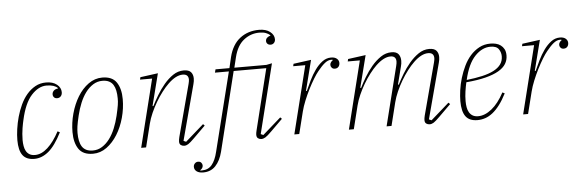

<svg xmlns="http://www.w3.org/2000/svg" viewBox="-56 -954 4107 1360"><g transform="rotate(-5 1997.0 -274.0)"><path d="M156 12Q99 12 73 -23Q47 -58 47 -130Q47 -166 53 -209Q59 -252 71 -295Q83 -338 102 -379Q121 -420 147.5 -451Q174 -482 208 -501Q242 -520 285 -520Q333 -520 361.5 -497Q390 -474 390 -442Q390 -424 380 -413Q370 -402 354 -402Q340 -402 332 -410.5Q324 -419 324 -432Q324 -446 334.5 -457Q345 -468 365 -470V-474Q354 -485 334.5 -491.5Q315 -498 286 -498Q229 -498 178.5 -442.5Q128 -387 102 -268Q100 -260 97 -245.5Q94 -231 91 -212Q88 -193 86 -171.5Q84 -150 84 -128Q84 -106 87.5 -85.5Q91 -65 99.5 -49.5Q108 -34 123.5 -24.5Q139 -15 163 -15Q209 -15 253 -55Q297 -95 336 -168L352 -160Q305 -67 257 -27.5Q209 12 156 12Z M574 -11Q610 -11 640 -30Q670 -49 693.5 -80.5Q717 -112 734 -153.5Q751 -195 762 -241Q768 -266 771.5 -284Q775 -302 777.5 -316Q780 -330 780.5 -341.5Q781 -353 781 -364Q781 -394 776 -418.5Q771 -443 760 -460.5Q749 -478 730 -487.5Q711 -497 683 -497Q647 -497 617 -478Q587 -459 563.5 -427.5Q540 -396 523 -354.5Q506 -313 495 -267Q483 -217 479.5 -191.5Q476 -166 476 -144Q476 -114 481 -89.5Q486 -65 497 -47.5Q508 -30 527 -20.5Q546 -11 574 -11ZM573 12Q502 12 471.5 -33Q441 -78 441 -153Q441 -219 459 -284.5Q477 -350 509 -402.5Q541 -455 586 -487.5Q631 -520 684 -520Q755 -520 785.5 -475Q816 -430 816 -355Q816 -289 798 -223.5Q780 -158 747.5 -105.5Q715 -53 670.5 -20.5Q626 12 573 12Z M1222 12Q1208 12 1197.5 4.5Q1187 -3 1187 -20Q1187 -33 1192 -53L1290 -422Q1295 -442 1295 -452Q1295 -491 1254 -491Q1206 -491 1151 -438Q1127 -415 1102.5 -383Q1078 -351 1056.5 -314.5Q1035 -278 1018 -239.5Q1001 -201 992 -165L951 0H916L1036 -482H950L954 -499L1080 -516L1022 -288L1028 -287Q1045 -321 1069 -361.5Q1093 -402 1123 -437.5Q1153 -473 1188 -496.5Q1223 -520 1264 -520Q1300 -520 1315 -502.5Q1330 -485 1330 -457Q1330 -439 1324 -417L1219 -23L1237 -15L1367 -129L1378 -118L1294 -35Q1265 -6 1250.5 3Q1236 12 1222 12Z M1339 212Q1309 212 1292.5 199.5Q1276 187 1276 167Q1276 153 1285.5 143Q1295 133 1309 133Q1323 133 1331 142Q1339 151 1339 162Q1339 182 1319 194L1320 197H1331Q1376 197 1402 165.5Q1428 134 1442 75L1582 -485H1483L1489 -508H1588L1606 -585Q1628 -673 1684.5 -716.5Q1741 -760 1820 -760Q1869 -760 1898 -737.5Q1927 -715 1927 -684Q1927 -668 1917.5 -658Q1908 -648 1894 -648Q1880 -648 1871.5 -656Q1863 -664 1863 -676Q1863 -690 1872.5 -699Q1882 -708 1897 -712V-715Q1885 -726 1866.5 -733Q1848 -740 1820 -740Q1759 -740 1710 -701.5Q1661 -663 1641 -582L1623 -508H1851L1891 -516L1768 -23L1786 -15L1916 -129L1927 -118L1843 -35Q1814 -6 1799 3Q1784 12 1770 12Q1757 12 1746.5 4.5Q1736 -3 1736 -21Q1736 -32 1741 -52L1848 -485H1616L1477 77Q1461 140 1427 176Q1393 212 1339 212Z M2125 -482H2039L2043 -499L2169 -516L2114 -300L2120 -299Q2135 -333 2154 -372Q2173 -411 2196.5 -444Q2220 -477 2248.5 -498.5Q2277 -520 2311 -520Q2338 -520 2352.5 -507.5Q2367 -495 2367 -477Q2367 -460 2357.5 -449.5Q2348 -439 2332 -439Q2318 -439 2310 -448Q2302 -457 2302 -468Q2302 -478 2308 -486.5Q2314 -495 2322 -500L2320 -504H2309Q2288 -504 2265 -485.5Q2242 -467 2214 -432Q2199 -414 2179.5 -382Q2160 -350 2140.5 -311.5Q2121 -273 2104.5 -232.5Q2088 -192 2079 -156L2040 0H2005Z M2967 12Q2953 12 2942.5 4.5Q2932 -3 2932 -20Q2932 -33 2937 -53L3035 -422Q3040 -442 3040 -452Q3040 -491 2999 -491Q2951 -491 2896 -438Q2872 -415 2847.5 -383Q2823 -351 2801.5 -314.5Q2780 -278 2763 -239.5Q2746 -201 2737 -165L2696 0H2661L2766 -420Q2771 -440 2771 -452Q2771 -491 2731 -491Q2684 -491 2628 -438Q2604 -415 2579.5 -383Q2555 -351 2533.5 -314.5Q2512 -278 2495 -239.5Q2478 -201 2469 -165L2428 0H2393L2513 -482H2427L2431 -499L2557 -516L2499 -288L2505 -287Q2521 -320 2545 -360.5Q2569 -401 2599 -436.5Q2629 -472 2664.5 -496Q2700 -520 2741 -520Q2776 -520 2790.5 -501.5Q2805 -483 2805 -454Q2805 -434 2799 -413L2767 -288L2773 -287Q2789 -319 2813 -359.5Q2837 -400 2867 -435.5Q2897 -471 2932.5 -495.5Q2968 -520 3009 -520Q3045 -520 3060 -502.5Q3075 -485 3075 -457Q3075 -439 3069 -417L2964 -23L2982 -15L3112 -129L3123 -118L3039 -35Q3010 -6 2995.5 3Q2981 12 2967 12Z M3307 12Q3249 12 3223 -23.5Q3197 -59 3197 -132Q3197 -167 3203 -210Q3209 -253 3222 -296Q3235 -339 3254.5 -379.5Q3274 -420 3301.5 -451Q3329 -482 3364.5 -501Q3400 -520 3444 -520Q3464 -520 3483 -515.5Q3502 -511 3517 -500Q3532 -489 3541.5 -471.5Q3551 -454 3551 -427Q3551 -394 3534.5 -367Q3518 -340 3482 -319Q3446 -298 3389 -283.5Q3332 -269 3251 -262Q3244 -231 3239 -197.5Q3234 -164 3234 -129Q3234 -106 3237.5 -85.5Q3241 -65 3250 -49.5Q3259 -34 3274.5 -24.5Q3290 -15 3314 -15Q3362 -15 3410.5 -54Q3459 -93 3499 -168L3515 -160Q3491 -113 3466 -80Q3441 -47 3415 -26.5Q3389 -6 3362 3Q3335 12 3307 12ZM3255 -278Q3317 -285 3365.5 -296Q3414 -307 3448 -324.5Q3482 -342 3499.5 -366.5Q3517 -391 3517 -424Q3517 -452 3501 -475Q3485 -498 3442 -498Q3383 -498 3332 -444.5Q3281 -391 3255 -278Z M3752 -482H3666L3670 -499L3796 -516L3741 -300L3747 -299Q3762 -333 3781 -372Q3800 -411 3823.5 -444Q3847 -477 3875.5 -498.5Q3904 -520 3938 -520Q3965 -520 3979.5 -507.5Q3994 -495 3994 -477Q3994 -460 3984.5 -449.5Q3975 -439 3959 -439Q3945 -439 3937 -448Q3929 -457 3929 -468Q3929 -478 3935 -486.5Q3941 -495 3949 -500L3947 -504H3936Q3915 -504 3892 -485.5Q3869 -467 3841 -432Q3826 -414 3806.5 -382Q3787 -350 3767.5 -311.5Q3748 -273 3731.5 -232.5Q3715 -192 3706 -156L3667 0H3632Z"/></g></svg>

Font: IBM Plex Serif ExtLt
Style: Italic
Weight: 200
Italic angle: -14°
Designer: Mike Abbink, Paul van der Laan, Pieter van Rosmalen
Foundry: Bold Monday
Version: Version 3.001